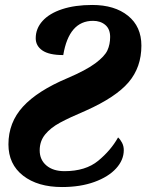

<svg xmlns="http://www.w3.org/2000/svg" viewBox="-20 -744 590 774"><path d="M14 -162Q14 -250 72.5 -314Q131 -378 252 -429Q327 -461 364.5 -489Q402 -517 413 -541Q424 -565 424 -595Q424 -627 404.5 -643.5Q385 -660 355 -660Q258 -660 235 -522Q178 -522 151 -540.5Q124 -559 124 -590Q124 -629 151.5 -659.5Q179 -690 230.5 -707Q282 -724 352 -724Q442 -724 496 -680.5Q550 -637 550 -560Q550 -473 498.5 -412.5Q447 -352 326 -298Q260 -270 222 -249.5Q184 -229 162 -202Q140 -175 140 -138Q140 -100 167 -77Q194 -54 240 -54Q325 -54 376 -96Q427 -138 456 -190Q465 -182 472 -168.5Q479 -155 479 -139Q479 -99 448 -65Q417 -31 360.5 -10.5Q304 10 230 10Q132 10 73 -36Q14 -82 14 -162Z"/></svg>

Font: Noto Serif NarrowExtraBold
Style: Italic
Weight: 800
Width: 4
Italic angle: -12°
Designer: Monotype Design Team
Foundry: Monotype Imaging Inc.
Version: Version 1.001